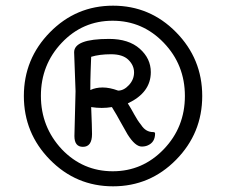

<svg xmlns="http://www.w3.org/2000/svg" viewBox="-20 -780 796 676"><path d="M156 -666.5Q248 -760 378 -760Q508 -760 600 -666.5Q692 -573 692 -442Q692 -311 600 -217.5Q508 -124 378 -124Q248 -124 156 -217.5Q64 -311 64 -442Q64 -573 156 -666.5ZM198 -254Q272 -177 377 -177Q482 -177 556.5 -254.5Q631 -332 631 -442Q631 -552 556.5 -629.5Q482 -707 376.5 -707Q271 -707 197.5 -629.5Q124 -552 124 -442.5Q124 -333 198 -254ZM242 -301 246 -459 241 -596Q241 -643 364 -643Q433 -643 472 -608.5Q511 -574 511 -526Q511 -454 430 -416Q442 -397 453 -376.5Q464 -356 477 -340Q493 -315 519 -315Q526 -315 526 -310Q526 -279 500 -268Q491 -264 479 -264Q456 -264 429 -307L403 -353Q393 -372 374 -403Q356 -400 338 -400Q320 -400 301 -403Q304 -331 304 -308Q304 -263 272 -263Q242 -263 242 -301ZM301 -580 299 -527Q298 -500 298 -463Q317 -472 341.5 -472Q366 -472 396 -461Q416 -461 434 -480.5Q452 -500 452 -525Q452 -550 432 -569.5Q412 -589 371 -589Q330 -589 301 -580Z"/></svg>

Font: Delius Swash Caps
Style: Regular
Weight: 400
Designer: Natalia Raices
Foundry: Natalia Raices
Version: Version 1.002